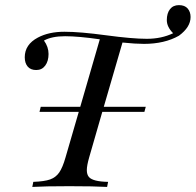

<svg xmlns="http://www.w3.org/2000/svg" viewBox="-20 -737 771 757"><path d="M77.6 -511.2Q77.6 -561.5 129.4 -588.9Q172.4 -611.8 233.9 -611.8Q295.4 -611.8 398.2 -597.9Q501 -584 558.8 -584Q616.7 -584 662.6 -606Q637.7 -630.9 637.7 -657.7Q637.7 -684.6 650.1 -700.7Q662.6 -716.8 685.5 -716.8Q708.5 -716.8 720 -703.4Q731.4 -689.9 731.4 -669.9Q731.4 -629.9 685.5 -596.2Q628.9 -564 547.4 -564Q514.2 -564 462.9 -569.3L389.2 -315.9H554.7L549.3 -295.9H383.3L331.5 -116.2Q322.3 -84 322.3 -66.4Q322.3 -48.8 330.6 -39.1Q346.2 -21 406.2 -20L402.3 0Q350.6 -2.9 253.2 -2.9Q155.8 -2.9 107.4 0L111.3 -20Q154.8 -21.5 177.5 -29.5Q200.2 -37.6 213.6 -57.1Q227.1 -76.7 238.3 -116.2L290.5 -295.9H135.7L140.6 -315.9H296.4L373.5 -582Q289.1 -594.2 236.6 -594.2Q184.1 -594.2 153.3 -577.1Q171.4 -552.2 171.4 -524.2Q171.4 -496.1 158.4 -478.5Q145.5 -460.9 123 -460.9Q100.6 -460.9 89.1 -474.6Q77.6 -488.3 77.6 -511.2Z"/></svg>

Font: PlayfairDisplaySC-Italic
Style: Italic
Weight: 400
Italic angle: -14°
Designer: Claus Eggers Sørensen
Foundry: Claus Eggers Sørensen
Version: Version 1.004;PS 001.004;hotconv 1.0.70;makeotf.lib2.5.58329